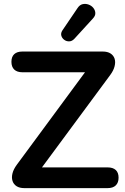

<svg xmlns="http://www.w3.org/2000/svg" viewBox="-20 -971 645 991"><path d="M106 0Q81 0 65.5 -10Q50 -20 44.5 -37.5Q39 -55 44.5 -76.5Q50 -98 67 -121L449 -639V-598H96Q68 -598 53.5 -612Q39 -626 39 -652Q39 -678 53.5 -691.5Q68 -705 96 -705H510Q535 -705 550.5 -695Q566 -685 571.5 -668Q577 -651 571.5 -629Q566 -607 549 -584L167 -67V-107H535Q563 -107 577.5 -93.5Q592 -80 592 -54Q592 -28 577.5 -14Q563 0 535 0ZM364 -771Q352 -758 337.5 -757.5Q323 -757 311.5 -765.5Q300 -774 296.5 -787Q293 -800 302 -814L380 -929Q391 -946 406.5 -949.5Q422 -953 437 -947.5Q452 -942 461.5 -930.5Q471 -919 472 -904.5Q473 -890 460 -876Z"/></svg>

Font: Nunito
Style: Bold
Weight: 700
Designer: Vernon Adams
Foundry: Vernon Adams
Version: Version 3.602